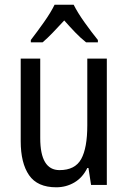

<svg xmlns="http://www.w3.org/2000/svg" viewBox="-20 -786 545 816"><path d="M434 -537V0H367L356 -72H351Q331 -31 296 -10.5Q261 10 219 10Q139 10 103.5 -41.5Q68 -93 68 -186V-537H151V-199Q151 -63 233 -63Q299 -63 325 -110Q351 -157 351 -253V-537ZM293 -766Q310 -732 340 -690Q370 -648 396 -616V-606H346Q323 -624 300 -648Q277 -672 253 -699Q228 -672 204.5 -647.5Q181 -623 161 -606H111V-616Q138 -651 167 -692Q196 -733 212 -766Z"/></svg>

Font: Noto Sans Lao Condensed
Style: Regular
Weight: 400
Width: 3
Designer: Monotype Design Team
Foundry: Monotype Imaging Inc.
Version: Version 2.003; ttfautohint (v1.8.4.7-5d5b)